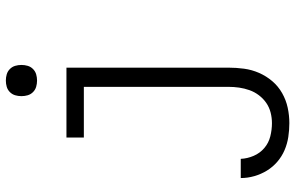

<svg xmlns="http://www.w3.org/2000/svg" viewBox="-192 -570 985 640"><g transform="rotate(-90 300.0 -249.5)"><path d="M210 223Q187 223 164 219.5Q141 216 120 207Q99 198 81.5 183Q64 168 52 148.5Q40 129 33.5 106.5Q27 84 27 61H91Q92 83 101 104Q110 125 127 139.5Q144 154 166 159.5Q188 165 210 165Q228 165 245.5 160.5Q263 156 277.5 146Q292 136 303 121.5Q314 107 320 90Q326 73 328.5 55.5Q331 38 331 20V-462H162V-520H395V20Q395 46 391.5 72Q388 98 377.5 122Q367 146 350 166Q333 186 310 199Q287 212 261.5 217.5Q236 223 210 223ZM352 -618Q341 -618 331 -621Q321 -624 313.5 -631.5Q306 -639 303 -649Q300 -659 300 -670Q300 -681 303 -691Q306 -701 313.5 -708.5Q321 -716 331 -719Q341 -722 352 -722Q363 -722 373 -719Q383 -716 390.5 -708.5Q398 -701 401 -691Q404 -681 404 -670Q404 -659 401 -649Q398 -639 390.5 -631.5Q383 -624 373 -621Q363 -618 352 -618Z"/></g></svg>

Font: Iosevka Custom Light Extended
Style: Regular
Weight: 300
Width: 7
Monospace: yes
Designer: Belleve Invis
Foundry: Belleve Invis
Version: Version 11.2.4; ttfautohint (v1.8.4)